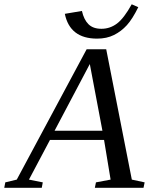

<svg xmlns="http://www.w3.org/2000/svg" viewBox="-75 -895 709 915"><path d="M128.9 -25.9 124 0H-54.7L-49.8 -25.9L4.9 -39.1L337.9 -660.2H431.2L553.2 -39.1L614.3 -25.9L608.9 0H377L382.3 -25.9L452.1 -39.1L420.9 -228H163.1L63 -39.1ZM353 -589.8 185.1 -272H413.1ZM408.2 -757.8Q449.2 -757.8 482.4 -782.7Q515.6 -807.6 552.7 -874.5L584 -860.8Q556.2 -804.2 529.5 -774.9Q502.9 -745.6 468.3 -728.3Q433.6 -710.9 387.7 -710.9Q258.3 -710.9 233.9 -829.1L315.4 -842.8Q324.7 -801.3 346.7 -779.5Q368.7 -757.8 408.2 -757.8Z"/></svg>

Font: Tinos
Style: Italic
Weight: 400
Italic angle: -16.333°
Designer: Steve Matteson
Foundry: Monotype Imaging Inc.
Version: Version 1.32